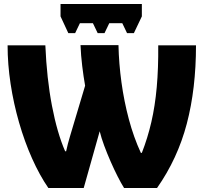

<svg xmlns="http://www.w3.org/2000/svg" viewBox="-20 -941 1019 961"><path d="M690 -921V-859L650 -775H616L592 -825H527L503 -775H469L445 -825H380L356 -775H322L283 -859V-921ZM222 0Q178 -64 140.5 -148Q103 -232 75.5 -327.5Q48 -423 33 -521.5Q18 -620 18 -714H207Q214 -548 240 -412Q266 -276 306 -184H311Q319 -221 330 -257.5Q341 -294 351 -328L406 -512Q398 -557 391.5 -610.5Q385 -664 383 -715H573Q575 -623 588 -528.5Q601 -434 625 -344Q649 -254 685 -176H690Q719 -250 737.5 -330Q756 -410 764.5 -504.5Q773 -599 772 -714H961Q961 -497 915 -322Q869 -147 766 0H601Q586 -24 568.5 -58.5Q551 -93 533.5 -133Q516 -173 501.5 -212Q487 -251 479 -284L399 0Z"/></svg>

Font: Noto Sans Black
Style: Regular
Weight: 900
Designer: Monotype Design Team
Foundry: Monotype Imaging Inc.
Version: Version 2.007